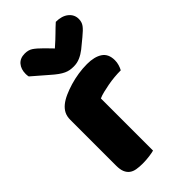

<svg xmlns="http://www.w3.org/2000/svg" viewBox="-230 -810 888 888"><g transform="rotate(-45 214.0 -366.0)"><path d="M222 -1Q212 2 190.5 5Q169 8 146 8Q124 8 106.5 5Q89 2 77 -7Q65 -16 58.5 -31.5Q52 -47 52 -72V-372Q52 -395 60.5 -411.5Q69 -428 85 -441Q101 -454 124.5 -464.5Q148 -475 175 -483Q202 -491 231 -495.5Q260 -500 289 -500Q337 -500 365 -481.5Q393 -463 393 -421Q393 -407 389 -393.5Q385 -380 379 -369Q358 -369 336 -367Q314 -365 293 -361Q272 -357 253.5 -352.5Q235 -348 222 -342ZM235 -656Q268 -685 287 -704Q306 -723 325 -740Q364 -740 387 -721.5Q410 -703 410 -674Q410 -654 399 -639Q388 -624 362 -603L317 -566Q299 -552 279.5 -543.5Q260 -535 238 -535Q224 -535 213 -537Q202 -539 190 -544.5Q178 -550 164 -560Q150 -570 132 -586L58 -650Q57 -655 56.5 -659Q56 -663 56 -668Q56 -699 72.5 -718.5Q89 -738 120 -738Q143 -738 159 -727.5Q175 -717 201 -691Z"/></g></svg>

Font: BALOOCHETTANREGULAR
Style: Book
Weight: 400
Designer: Maithili Shingre and Ek Type
Foundry: Ek Type
Version: Version 1.100;PS 1.000;hotconv 1.0.88;makeotf.lib2.5.647800;